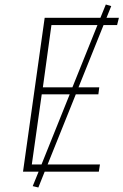

<svg xmlns="http://www.w3.org/2000/svg" viewBox="-20 -761 547 851"><path d="M499 -650H439L328 -374H420L416 -343H316L191 -32H423L418 0H178L150 70L125 64L151 0H82L178 -682H425L449 -741L473 -734L452 -682H507ZM301 -374 412 -650H208L170 -374ZM164 -32 289 -343H165L121 -32Z"/></svg>

Font: Fira Sans UltraLight
Style: Italic
Weight: 200
Italic angle: -8°
Designer: Carrois Corporate & Edenspiekermann AG
Foundry: Carrois Corporate GbR & Edenspiekermann AG
Version: Version 4.203;PS 004.203;hotconv 1.0.88;makeotf.lib2.5.64775